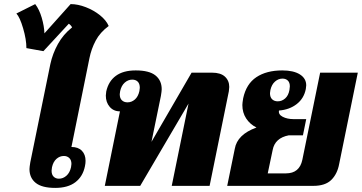

<svg xmlns="http://www.w3.org/2000/svg" viewBox="-20 -908 1768 938"><path d="M124 -82Q124 -91 128 -115L226 -595Q237 -646 263 -693Q289 -740 332 -774Q331 -778 325.5 -784Q320 -790 316 -792L192 -658L109 -673Q109 -715 93 -769.5Q77 -824 60 -842L152 -888Q172 -862 184 -821Q196 -780 197 -745L325 -888Q360 -888 399 -873Q438 -858 468.5 -833.5Q499 -809 511 -781Q469 -750 447.5 -709.5Q426 -669 417 -624L329 -190Q362 -190 380 -171.5Q398 -153 398 -122Q398 -110 395 -96Q385 -46 348.5 -18Q312 10 250 10Q185 10 154.5 -14.5Q124 -39 124 -82ZM327 -91 329 -107Q329 -126 318.5 -136Q308 -146 292 -146Q272 -146 256 -132Q240 -118 234 -91Q232 -79 232 -74Q232 -55 242 -45Q252 -35 268 -35Q288 -35 304.5 -49.5Q321 -64 327 -91Z M566 -364Q535 -364 516 -386Q497 -408 497 -441Q497 -447 499 -461Q510 -511 546 -537.5Q582 -564 643 -564Q709 -564 739.5 -539.5Q770 -515 770 -472Q770 -463 766 -439L720 -215L916 -553H1016Q1058 -553 1079 -533.5Q1100 -514 1100 -483Q1100 -476 1098 -462L1004 0H819L901 -402L665 0H492ZM661 -463Q663 -475 663 -479Q663 -499 653 -509Q643 -519 626 -519Q606 -519 589.5 -504.5Q573 -490 567 -463Q565 -451 565 -448Q565 -428 575.5 -418Q586 -408 603 -408Q623 -408 639 -422Q655 -436 661 -463Z M1127 -181Q1139 -251 1233 -285Q1201 -301 1182.5 -329.5Q1164 -358 1164 -395Q1164 -404 1168 -428Q1183 -498 1232.5 -531Q1282 -564 1359 -564Q1414 -564 1445 -544.5Q1476 -525 1476 -491Q1476 -485 1474 -473Q1465 -427 1429.5 -399.5Q1394 -372 1343 -368Q1339 -349 1361 -337.5Q1383 -326 1415 -326H1476L1460 -247H1391Q1323 -234 1312 -175L1288 -61H1377Q1443 -61 1457 -127L1544 -553H1728L1637 -107Q1628 -58 1598.5 -29Q1569 0 1511 0H1090ZM1394 -468Q1396 -480 1396 -486Q1396 -505 1386 -514.5Q1376 -524 1360 -524Q1340 -524 1323.5 -509.5Q1307 -495 1301 -468Q1299 -456 1299 -453Q1299 -433 1309.5 -423Q1320 -413 1337 -413Q1357 -413 1373 -427Q1389 -441 1394 -468Z"/></svg>

Font: Trirong Black
Style: Italic
Weight: 900
Italic angle: -12°
Designer: Katatrad Team
Foundry: CadsonDemak
Version: Version 1.001